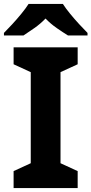

<svg xmlns="http://www.w3.org/2000/svg" viewBox="-37 -954 464 974"><path d="M357 0H32V-86L119 -126V-588L32 -628V-714H357V-628L270 -588V-126L357 -86ZM282 -934Q296 -912 318.5 -884.5Q341 -857 365 -831Q389 -805 407 -787V-774H308Q282 -790 251 -811.5Q220 -833 194 -860Q168 -833 138 -812Q108 -791 82 -774H-17V-787Q2 -806 25.5 -831.5Q49 -857 71.5 -884.5Q94 -912 108 -934Z"/></svg>

Font: Noto Sans NKo Unjoined
Style: Bold
Weight: 700
Designer: Monotype Design Team
Foundry: Monotype Imaging Inc.
Version: Version 2.004